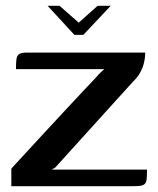

<svg xmlns="http://www.w3.org/2000/svg" viewBox="-20 -641 545 661"><path d="M144 -621H185L251 -563L316 -621H361L267 -521H236ZM158 -57H486Q486 -37 485 -25.5Q484 -14 479 -8.5Q474 -3 464 -1.5Q454 0 435 0H19V-60Q19 -61 35 -78Q51 -95 77 -123.5Q103 -152 135 -186.5Q167 -221 200 -256.5Q233 -292 262 -323Q291 -354 312 -376Q320 -386 328 -393Q336 -400 339 -403H35Q35 -424 36.5 -436.5Q38 -449 45.5 -454.5Q53 -460 72 -460H480Q480 -459 479.5 -449Q479 -439 475.5 -424Q472 -409 463 -392Q454 -375 438 -360L170 -64Z"/></svg>

Font: Genos Thin Medium
Style: Regular
Weight: 500
Version: Version 1.010